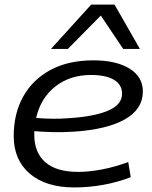

<svg xmlns="http://www.w3.org/2000/svg" viewBox="-20 -810 666 840"><path d="M552 -35Q496 -13 432.5 -1.5Q369 10 305 10Q181 10 110.5 -50Q40 -110 40 -215Q40 -313 81.5 -387.5Q123 -462 201 -504Q279 -546 389 -546Q488 -546 546.5 -510Q605 -474 605 -410Q605 -333 527.5 -288.5Q450 -244 305 -234Q258 -231 213 -232Q168 -233 130 -236Q130 -228 130 -220Q130 -143 178 -100.5Q226 -58 322 -58Q369 -58 425 -68.5Q481 -79 541 -101ZM378 -482Q286 -482 222 -431.5Q158 -381 138 -294Q171 -291 208 -290.5Q245 -290 282 -293Q392 -300 453 -326Q514 -352 514 -400Q514 -440 478.5 -461Q443 -482 378 -482ZM203 -596 379 -790H481L592 -596H519L421 -742L277 -596Z"/></svg>

Font: Georama Extended
Style: Italic
Weight: 400
Width: 7
Italic angle: -9°
Designer: Jean-Baptiste Levee
Foundry: Production Type
Version: Version 1.000